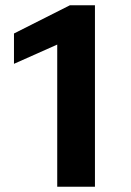

<svg xmlns="http://www.w3.org/2000/svg" viewBox="-20 -708 497 728"><path d="M197 0V-539L33 -466V-581L245 -688H340V0Z"/></svg>

Font: Saira Expanded SemiBold
Style: Regular
Weight: 600
Width: 7
Designer: Hector Gatti with collaboration of the Omnibus-Type team
Foundry: Omnibus-Type
Version: Version 1.100; ttfautohint (v1.8.3)